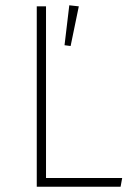

<svg xmlns="http://www.w3.org/2000/svg" viewBox="-20 -706 502 726"><path d="M154 -33H442L436 0H119V-682H154ZM278 -682 242 -686 224 -535 247 -532Z"/></svg>

Font: FiraGO UltraLight
Style: Regular
Weight: 200
Designer: bBox Type
Foundry: bBox Type GmbH
Version: Version 1.001